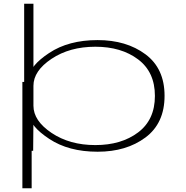

<svg xmlns="http://www.w3.org/2000/svg" viewBox="-20 -805 992 1025"><path d="M99.5 200H149V-367.5H99.5ZM109 0H157L158.5 -169.5V-785H109ZM501 5Q654.5 5 756.5 -71Q858.5 -147 858.5 -293.5Q858.5 -439.5 756.5 -515.2Q654.5 -591 501 -591Q346 -591 242.5 -522.2Q139 -453.5 139 -396.5L158.5 -347Q158.5 -426.5 255.2 -491Q352 -555.5 489 -555.5Q627.5 -555.5 717.2 -488Q807 -420.5 807 -293Q807 -165.5 717.2 -98Q627.5 -30.5 489 -30.5Q352 -30.5 255.2 -95.5Q158.5 -160.5 158.5 -240.5L139 -189.5Q139 -132.5 242.5 -63.8Q346 5 501 5Z"/></svg>

Font: Anybody ExtraExpanded ExtraLight
Style: Regular
Weight: 250
Width: 8
Version: Version 1.113;gftools[0.9.25]